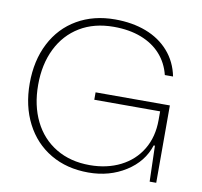

<svg xmlns="http://www.w3.org/2000/svg" viewBox="-82 -823 969 919"><g transform="rotate(10 403.0 -364.0)"><path d="M55 -364Q55 -475 98.5 -559.5Q142 -644 221.5 -690Q301 -736 405 -736Q489 -736 556 -710.5Q623 -685 667 -635Q711 -585 725 -515H685Q671 -572 634 -613.5Q597 -655 539 -677.5Q481 -700 405 -700Q310 -700 240.5 -658Q171 -616 133.5 -540Q96 -464 96 -364Q96 -264 133.5 -188Q171 -112 241 -70Q311 -28 405 -28Q489 -28 554.5 -61Q620 -94 656.5 -155Q693 -216 693 -298V-359L712 -340H373V-376H734V0H702L697 -174H691Q665 -92 586 -42Q507 8 405 8Q300 8 221 -38.5Q142 -85 98.5 -169.5Q55 -254 55 -364Z"/></g></svg>

Font: Mona Sans VF XLt
Style: Regular
Weight: 200
Designer: Deni Anggara
Foundry: GitHub
Version: Version 2.000;Glyphs 3.2.3 (3260)